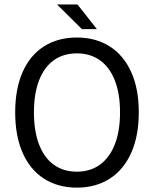

<svg xmlns="http://www.w3.org/2000/svg" viewBox="-20 -838 699 870"><path d="M328.6 -668Q413.6 -668 476.8 -627.9Q540 -587.9 574.5 -511.7Q608.9 -435.5 608.9 -329.1Q608.9 -222.2 574.5 -145.3Q540 -68.4 476.8 -28.1Q413.6 12.2 328.6 12.2Q243.2 12.2 179.9 -28.1Q116.7 -68.4 82.8 -145Q48.8 -221.7 48.8 -329.1Q48.8 -436 82.8 -512.2Q116.7 -588.4 179.7 -628.2Q242.7 -668 328.6 -668ZM328.6 -596.2Q267.1 -596.2 223.4 -564.7Q179.7 -533.2 156.7 -473.1Q133.8 -413.1 133.8 -329.1Q133.8 -244.6 156.7 -184.1Q179.7 -123.5 223.4 -91.8Q267.1 -60.1 328.6 -60.1Q389.2 -60.1 433.1 -92Q477.1 -124 500.5 -184.3Q523.9 -244.6 523.9 -329.1Q523.9 -413.1 500.5 -473.1Q477.1 -533.2 433.1 -564.7Q389.2 -596.2 328.6 -596.2ZM331.1 -817.9 418.9 -706.1H351.1L238.3 -817.9Z"/></svg>

Font: Varta
Style: Regular
Weight: 400
Designer: Joana Correia, Viktoriya Grabowska, Eben Sorkin
Foundry: Sorkin Type
Version: Version 1.002; ttfautohint (v1.3) -l 8 -r 24 -G 200 -x 12 -H